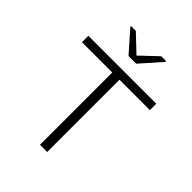

<svg xmlns="http://www.w3.org/2000/svg" viewBox="-253 -1052 1187 1187"><g transform="rotate(45 341.0 -458.5)"><path d="M309 0V-632H44V-688H638V-632H372V0ZM308 -775 188 -911V-917H230L341 -812L452 -917H495V-911L375 -775Z"/></g></svg>

Font: Saira Expanded Light
Style: Regular
Weight: 300
Width: 7
Designer: Hector Gatti with collaboration of the Omnibus-Type team
Foundry: Omnibus-Type
Version: Version 1.101